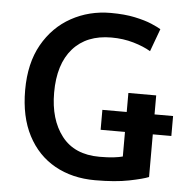

<svg xmlns="http://www.w3.org/2000/svg" viewBox="-52 -760 816 825"><g transform="rotate(5 356.0 -348.0)"><path d="M388 13Q289 13 214 -29Q139 -71 97 -151.5Q55 -232 55 -347Q55 -463 100.5 -543.5Q146 -624 223 -666.5Q300 -709 393 -709Q453 -709 497.5 -699.5Q542 -690 570 -678Q598 -666 611 -658L575 -560Q545 -578 500.5 -591Q456 -604 405 -604Q298 -604 239 -537Q180 -470 180 -347Q180 -231 235 -160Q290 -89 398 -89Q435 -89 459.5 -92Q484 -95 498 -99V-205H393V-291H498V-373H618V-291H698V-205H618V-21Q594 -11 534.5 1Q475 13 388 13Z"/></g></svg>

Font: Ubuntu Sans SemiBold
Style: Regular
Weight: 600
Designer: Dalton Maag Ltd
Foundry: Dalton Maag Ltd
Version: Version 1.006; ttfautohint (v1.8.4.7-5d5b)